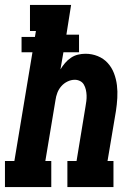

<svg xmlns="http://www.w3.org/2000/svg" viewBox="-35 -755 555 775"><path d="M-15 0V-105H23L96 -544H52V-606H106L110 -630H86V-735H252L233 -615H284V-544H221L209 -475Q217 -488 227.5 -500.5Q238 -513 251.5 -522Q265 -531 280 -534.5Q295 -538 310 -538Q336 -538 359.5 -528.5Q383 -519 399.5 -501Q416 -483 425 -459.5Q434 -436 437 -411Q440 -386 438.5 -359.5Q437 -333 433 -307L399 -105H423V0H237V-105H274L310 -324Q310 -324 310 -324Q310 -324 310 -324Q312 -335 313.5 -347Q315 -359 314.5 -370.5Q314 -382 311.5 -393Q309 -404 303.5 -413.5Q298 -423 288 -428Q278 -433 267 -433Q252 -433 237.5 -426Q223 -419 212.5 -407Q202 -395 196.5 -380.5Q191 -366 189 -351L148 -105H172V0Z"/></svg>

Font: Iosevka Slab Extrabold Oblique
Style: Regular
Weight: 800
Italic angle: -9°
Monospace: yes
Designer: Belleve Invis
Foundry: Belleve Invis
Version: Version 11.1.1; ttfautohint (v1.8.3)